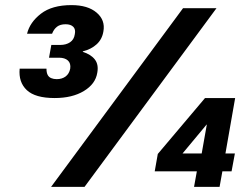

<svg xmlns="http://www.w3.org/2000/svg" viewBox="-20 -732 982 752"><path d="M194 -348Q118 -348 85 -379Q52 -410 57 -463H162Q162 -448 166.5 -439Q171 -430 180.5 -426Q190 -422 202 -422Q223 -422 237 -432.5Q251 -443 255 -463Q258 -484 246 -495Q234 -506 211 -506H172L181 -556H216Q239 -556 254.5 -566.5Q270 -577 273 -598Q277 -617 267 -627Q257 -637 237 -637Q216 -637 203.5 -627.5Q191 -618 184 -600H86Q97 -645 140.5 -678.5Q184 -712 260 -712Q324 -712 358.5 -682.5Q393 -653 385 -609Q380 -578 358.5 -558.5Q337 -539 305 -531L304 -529Q336 -519 351.5 -499Q367 -479 361 -447Q354 -403 308.5 -375.5Q263 -348 194 -348ZM180 0 697 -700H828L311 0ZM740 0 751 -61H586L598 -129L783 -348H901L863 -131H900L887 -61H851L840 0ZM695 -131H770L790 -244H789Z"/></svg>

Font: DM Sans 28pt
Style: Bold Italic
Weight: 700
Italic angle: -10°
Version: Version 4.004;gftools[0.9.30]